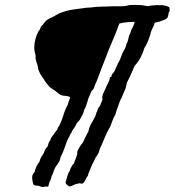

<svg xmlns="http://www.w3.org/2000/svg" viewBox="-20 -748 709 779"><path d="M667 -718.8Q669.9 -704.1 667.5 -701.7Q665 -699.2 664.1 -695.3Q663.1 -684.6 661.1 -680.2Q659.2 -675.8 657.2 -673.8Q653.3 -669.9 642.6 -666Q631.8 -662.1 626 -660.2Q621.1 -659.2 616.2 -658.2Q611.3 -657.2 607.4 -655.3Q605.5 -645.5 601.1 -637.7Q596.7 -629.9 593.8 -622.1Q591.8 -618.2 591.3 -613.8Q590.8 -609.4 588.9 -605.5Q585 -591.8 579.1 -578.1Q576.2 -572.3 573.2 -565.9Q570.3 -559.6 566.4 -554.7Q559.6 -532.2 549.8 -513.7Q540 -495.1 526.4 -481.4Q518.6 -462.9 510.7 -445.3Q502.9 -427.7 494.1 -411.1Q492.2 -393.6 485.8 -380.4Q479.5 -367.2 473.6 -351.6Q468.8 -344.7 465.3 -334.5Q461.9 -324.2 459 -316.4Q455.1 -307.6 452.6 -299.3Q450.2 -291 448.2 -283.2Q441.4 -272.5 437 -260.3Q432.6 -248 427.7 -235.4Q414.1 -212.9 404.8 -189.5Q395.5 -166 383.8 -141.6Q381.8 -127.9 374 -117.7Q366.2 -107.4 361.3 -94.7Q354.5 -83 349.6 -70.3Q344.7 -57.6 339.8 -45.9Q337.9 -43 337.9 -40Q337.9 -37.1 335.9 -34.2Q334 -31.2 331.5 -27.8Q329.1 -24.4 327.1 -19.5Q324.2 -14.6 322.3 -10.7Q320.3 -6.8 316.4 -3.9Q307.6 -2 307.1 -3.4Q306.6 -4.9 304.7 -4.9Q287.1 -2 279.3 2.4Q271.5 6.8 260.7 8.8Q250 1 248 -2Q246.1 -4.9 246.1 -9.8Q247.1 -11.7 248 -14.6Q249 -17.6 250 -22.5Q252 -30.3 255.4 -40Q258.8 -49.8 263.7 -55.7Q264.6 -61.5 266.6 -65.4Q268.6 -69.3 271.5 -74.2Q273.4 -77.1 274.9 -79.6Q276.4 -82 279.3 -84Q284.2 -95.7 285.2 -99.1Q286.1 -102.5 288.1 -107.4Q293.9 -121.1 293.5 -126.5Q293 -131.8 294.9 -136.7Q302.7 -150.4 306.2 -156.7Q309.6 -163.1 315.4 -168Q320.3 -179.7 326.7 -191.9Q333 -204.1 338.9 -215.8Q342.8 -234.4 351.1 -248Q359.4 -261.7 367.2 -277.3Q370.1 -290 376 -301.8Q376 -306.6 379.9 -311Q383.8 -315.4 386.7 -320.3Q387.7 -322.3 388.2 -325.2Q388.7 -328.1 390.6 -331.1Q396.5 -342.8 395.5 -346.2Q394.5 -349.6 394.5 -352.5Q396.5 -363.3 399.9 -371.6Q403.3 -379.9 407.2 -386.7Q412.1 -399.4 418 -409.7Q423.8 -419.9 426.8 -435.5Q431.6 -434.6 432.1 -438.5Q432.6 -442.4 434.6 -446.3Q436.5 -449.2 439.9 -453.1Q443.4 -457 445.3 -460.9Q449.2 -470.7 450.7 -473.1Q452.1 -475.6 454.1 -480.5Q456.1 -483.4 457 -487.3Q458 -491.2 460 -493.2Q464.8 -501 468.3 -509.8Q471.7 -518.6 475.6 -529.3Q480.5 -540 485.8 -548.8Q491.2 -557.6 493.2 -570.3Q499 -579.1 501 -591.8Q502.9 -604.5 508.8 -614.3Q511.7 -627 517.6 -636.2Q523.4 -645.5 526.4 -659.2Q510.7 -659.2 494.1 -657.7Q477.5 -656.2 463.9 -652.3Q451.2 -615.2 436 -581.1Q420.9 -546.9 407.2 -509.8Q399.4 -490.2 391.1 -468.3Q382.8 -446.3 375 -425.8Q372.1 -417 367.7 -408.7Q363.3 -400.4 361.3 -389.6Q358.4 -387.7 357.9 -385.3Q357.4 -382.8 352.5 -380.9Q345.7 -365.2 342.3 -357.9Q338.9 -350.6 336.9 -342.8Q333 -332 330.1 -321.3Q327.1 -310.5 321.3 -301.8Q319.3 -291 314.5 -281.7Q309.6 -272.5 304.7 -263.7Q302.7 -259.8 299.3 -256.8Q295.9 -253.9 293 -250Q291 -247.1 289.1 -243.2Q287.1 -239.3 285.2 -235.4Q281.2 -228.5 276.4 -222.7Q271.5 -216.8 269.5 -209Q264.6 -204.1 262.7 -197.3Q260.7 -190.4 255.9 -185.5Q248 -166 241.7 -147Q235.4 -127.9 225.6 -110.4Q223.6 -96.7 217.3 -87.9Q210.9 -79.1 205.1 -70.3Q200.2 -61.5 197.3 -51.8Q194.3 -42 189.5 -33.2Q187.5 -22.5 183.6 -15.1Q179.7 -7.8 177.7 1Q176.8 9.8 173.3 9.3Q169.9 8.8 166 8.8Q152.3 11.7 148.4 10.3Q144.5 8.8 139.6 6.8Q132.8 4.9 126.5 4.9Q120.1 4.9 115.2 0Q113.3 -7.8 111.3 -17.1Q109.4 -26.4 111.3 -35.2Q112.3 -39.1 115.2 -43.9Q118.2 -48.8 121.1 -51.8Q123 -63.5 128.4 -73.7Q133.8 -84 140.6 -92.8Q142.6 -103.5 147.5 -110.8Q152.3 -118.2 157.2 -126Q159.2 -129.9 160.2 -133.8Q161.1 -137.7 163.1 -140.6Q165 -145.5 168 -147.9Q170.9 -150.4 172.9 -153.3Q174.8 -158.2 176.3 -164.1Q177.7 -169.9 180.7 -174.8Q184.6 -178.7 184.6 -180.7Q184.6 -182.6 185.5 -184.6Q190.4 -194.3 198.2 -203.1Q201.2 -208 204.6 -212.4Q208 -216.8 211.9 -221.7Q212.9 -225.6 214.8 -230Q216.8 -234.4 219.7 -236.3Q230.5 -257.8 237.3 -280.8Q244.1 -303.7 254.9 -323.2Q256.8 -332 259.8 -338.9Q262.7 -345.7 264.6 -353.5Q256.8 -358.4 246.6 -358.9Q236.3 -359.4 226.6 -362.3Q219.7 -366.2 214.4 -371.1Q209 -376 202.1 -380.9Q183.6 -391.6 177.2 -399.9Q170.9 -408.2 164.1 -416Q158.2 -426.8 149.9 -438Q141.6 -449.2 136.7 -462.9Q134.8 -467.8 134.3 -473.1Q133.8 -478.5 131.8 -484.4Q129.9 -490.2 127.9 -496.1Q126 -502 125 -507.8Q124 -511.7 124.5 -515.6Q125 -519.5 124 -524.4Q122.1 -532.2 120.6 -539.1Q119.1 -545.9 119.1 -553.7Q119.1 -558.6 119.6 -565.4Q120.1 -572.3 121.1 -577.1Q127 -610.4 142.6 -629.9Q143.6 -637.7 148.4 -642.1Q153.3 -646.5 157.2 -652.3Q167 -666 176.8 -670.9Q186.5 -675.8 197.3 -680.7Q206.1 -686.5 215.3 -691.4Q224.6 -696.3 235.4 -699.2Q256.8 -707 281.7 -710Q306.6 -712.9 331.1 -716.8Q344.7 -716.8 358.4 -718.8Q372.1 -720.7 385.7 -720.7Q392.6 -721.7 399.9 -721.2Q407.2 -720.7 414.1 -721.7Q428.7 -722.7 443.4 -722.7Q458 -722.7 473.6 -722.7Q477.5 -722.7 481.4 -723.1Q485.4 -723.6 488.3 -723.6Q493.2 -724.6 501 -726.6Q511.7 -728.5 523.9 -728Q536.1 -727.5 546.9 -727.5Q553.7 -727.5 561 -726.1Q568.4 -724.6 575.2 -723.6Q579.1 -722.7 584 -723.6Q588.9 -724.6 593.8 -725.6Q600.6 -726.6 606.4 -726.6Q612.3 -726.6 620.1 -727.5Q624 -727.5 627.4 -726.6Q630.9 -725.6 632.8 -727.5Q652.3 -726.6 667 -718.8Z"/></svg>

Font: Seaweed Script
Style: Regular
Weight: 400
Designer: Squid
Foundry: Font Diner, Inc DBA Neapolitan
Version: Version 1.000